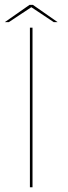

<svg xmlns="http://www.w3.org/2000/svg" viewBox="-32 -792 288 812"><path d="M94.5 0H105.5V-675H94.5ZM-11.5 -698.5H5.5L100.5 -761.5L195 -698.5H211.5L107 -771.5H93Z"/></svg>

Font: Anybody SemiExpanded Thin
Style: Regular
Weight: 250
Width: 6
Version: Version 1.113;gftools[0.9.25]